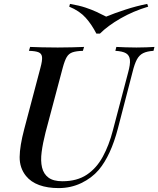

<svg xmlns="http://www.w3.org/2000/svg" viewBox="-20 -948 810 982"><path d="M635 -576Q647 -619 644.5 -642Q642 -665 624.5 -675.5Q607 -686 570 -688L575 -708Q593 -707 623 -706Q653 -705 678 -705Q704 -705 729 -706Q754 -707 770 -708L765 -688Q732 -686 712 -676Q692 -666 680 -643.5Q668 -621 658 -580L583 -291Q547 -153 485 -79Q449 -37 395.5 -11.5Q342 14 280 14Q223 14 180.5 -1.5Q138 -17 113 -48Q80 -89 80.5 -145Q81 -201 104 -288L187 -602Q197 -639 195 -656.5Q193 -674 177.5 -680.5Q162 -687 128 -688L134 -708Q156 -707 194.5 -706Q233 -705 275 -705Q313 -705 348.5 -706Q384 -707 410 -708L404 -688Q370 -687 351 -680.5Q332 -674 321.5 -656.5Q311 -639 301 -602L213 -271Q199 -216 193 -170.5Q187 -125 195 -91.5Q203 -58 228 -39.5Q253 -21 299 -21Q374 -21 424 -54.5Q474 -88 506 -147Q538 -206 557 -280ZM523 -863Q564 -880 620.5 -898.5Q677 -917 733 -928L738 -914Q661 -891 596 -853.5Q531 -816 491 -776H473Q449 -823 418 -857.5Q387 -892 334 -914L338 -928Q385 -920 416.5 -909.5Q448 -899 473 -887.5Q498 -876 523 -863Z"/></svg>

Font: Playfair Display Medium
Style: Italic
Weight: 500
Italic angle: -14°
Designer: Claus Eggers Sørensen
Foundry: Claus Eggers Sørensen
Version: Version 1.203